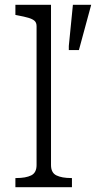

<svg xmlns="http://www.w3.org/2000/svg" viewBox="-20 -778 399 798"><path d="M192 -758V-92Q192 -60 214.5 -49Q237 -38 276 -38H279V0H44V-38H48Q87 -38 109.5 -49Q132 -60 132 -92V-669Q132 -684 123.5 -691.5Q115 -699 98 -704Q81 -709 54 -714L44 -716V-758ZM308 -570 359 -758H283L266 -587V-570Z"/></svg>

Font: Roboto Serif 20pt ExtraLight
Style: Regular
Weight: 250
Version: Version 1.008